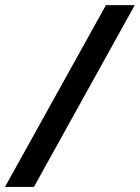

<svg xmlns="http://www.w3.org/2000/svg" viewBox="-64 -734 550 754"><path d="M-44.4 0 352.1 -713.9H465.3L69.3 0Z"/></svg>

Font: Open Sans SemiBold
Style: Italic
Weight: 600
Italic angle: -12°
Designer: Monotype Design Team
Foundry: Monotype Imaging Inc.
Version: Version 3.003; ttfautohint (v1.8.4)